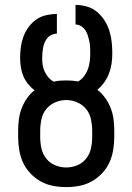

<svg xmlns="http://www.w3.org/2000/svg" viewBox="-20 -755 540 783"><path d="M250 8Q223 8 196.5 3Q170 -2 146.5 -15Q123 -28 104 -48Q85 -68 74 -92Q63 -116 58.5 -143Q54 -170 54 -196V-222Q54 -245 57 -268Q60 -291 68 -312.5Q76 -334 89.5 -353.5Q103 -373 121 -387Q106 -398 94 -413Q82 -428 75 -445Q68 -462 65 -481Q62 -500 62 -518Q62 -541 65 -563Q68 -585 75.5 -605.5Q83 -626 96.5 -644.5Q110 -663 128 -675.5Q146 -688 168 -693Q190 -698 212 -698V-618Q202 -618 191.5 -613.5Q181 -609 174 -601Q167 -593 162.5 -582.5Q158 -572 156 -561.5Q154 -551 153 -540Q152 -529 152 -518Q152 -504 154 -490Q156 -476 162 -463.5Q168 -451 177 -440Q186 -429 199 -422Q211 -425 224 -426Q237 -427 250 -427Q262 -427 274.5 -426Q287 -425 299 -423Q313 -431 323 -444.5Q333 -458 338.5 -473Q344 -488 346 -504.5Q348 -521 348 -537Q348 -549 347.5 -561.5Q347 -574 344.5 -586Q342 -598 338.5 -609.5Q335 -621 328 -631.5Q321 -642 310.5 -648.5Q300 -655 288 -655V-735Q311 -735 334 -728.5Q357 -722 375 -707Q393 -692 406 -672Q419 -652 426 -629.5Q433 -607 435.5 -583.5Q438 -560 438 -537Q438 -516 435 -495.5Q432 -475 424.5 -455.5Q417 -436 405 -419Q393 -402 377 -389Q395 -375 409 -355.5Q423 -336 431.5 -314Q440 -292 443 -269Q446 -246 446 -222V-196Q446 -170 441.5 -143Q437 -116 426 -92Q415 -68 396 -48Q377 -28 353.5 -15Q330 -2 303.5 3Q277 8 250 8ZM250 -72Q273 -72 295 -81Q317 -90 331.5 -108.5Q346 -127 351 -150Q356 -173 356 -196V-222Q356 -245 351 -268.5Q346 -292 331.5 -310Q317 -328 295 -337.5Q273 -347 250 -347Q227 -347 205 -337.5Q183 -328 168.5 -310Q154 -292 149 -268.5Q144 -245 144 -222V-196Q144 -173 149 -150Q154 -127 168.5 -108.5Q183 -90 205 -81Q227 -72 250 -72Z"/></svg>

Font: Iosevka Fixed Medium
Style: Regular
Weight: 500
Monospace: yes
Designer: Belleve Invis
Foundry: Belleve Invis
Version: Version 32.3.0